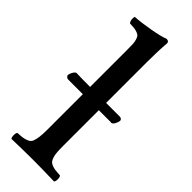

<svg xmlns="http://www.w3.org/2000/svg" viewBox="-236 -721 746 746"><g transform="rotate(45 137.0 -348.5)"><path d="M184.1 -356.9H258.8Q269.5 -356.9 272 -347.2Q271 -336.9 265.6 -327.4Q260.3 -317.9 252.9 -315.9L251 -316.9H184.1V-123Q184.1 -101.6 185.1 -87.6Q186 -73.7 189.5 -63Q192.9 -52.2 197.3 -46.9Q201.7 -41.5 210.9 -37.8Q220.2 -34.2 230 -33Q239.7 -31.7 256.8 -30.8Q261.2 -26.4 261.2 -14.4Q261.2 -2.4 256.8 2Q186.5 0 140.1 0Q95.2 0 22.9 2Q18.6 -2.4 18.6 -14.4Q18.6 -26.4 22.9 -30.8Q43.5 -31.7 54.2 -33.7Q64.9 -35.6 74.7 -40.5Q84.5 -45.4 88.4 -55.9Q92.3 -66.4 94.2 -81.8Q96.2 -97.2 96.2 -123V-316.9H16.1Q6.3 -316.9 2 -328.1Q2.9 -336.4 8.5 -346.2Q14.2 -356 20 -357.9Q44.9 -356.9 96.2 -356.9V-560.1Q96.2 -580.1 95.7 -591.8Q95.2 -603.5 92 -613.3Q88.9 -623 85.7 -627.2Q82.5 -631.3 73.7 -634.8Q64.9 -638.2 56.4 -639.2Q47.9 -640.1 30.8 -641.1Q22 -653.8 25.9 -671.9Q61 -674.3 107.7 -682.6Q154.3 -690.9 173.8 -699.2Q188 -699.2 188 -688Q184.1 -641.1 184.1 -581.1Z"/></g></svg>

Font: Common Serif News
Style: Regular
Weight: 450
Designer: Philipp H. Poll, Khaled Hosny
Foundry: Stefan Peev, Context Ltd.
Version: Version 1.026